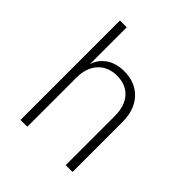

<svg xmlns="http://www.w3.org/2000/svg" viewBox="-199 -864 997 997"><g transform="rotate(45 300.0 -365.0)"><path d="M110 0V-730H160V-460Q175 -507 215 -533.5Q255 -560 313 -560Q394 -560 443 -508Q492 -456 492 -367V0H442V-360Q442 -434 405 -475.5Q368 -517 303 -517Q237 -517 198.5 -475Q160 -433 160 -360V0Z"/></g></svg>

Font: JetBrains Mono NL Thin
Style: Regular
Weight: 100
Monospace: yes
Designer: Philipp Nurullin, Konstantin Bulenkov
Foundry: JetBrains
Version: Version 2.305; ttfautohint (v1.8.4.7-5d5b)